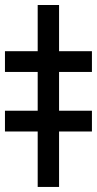

<svg xmlns="http://www.w3.org/2000/svg" viewBox="-66 -739 384 759"><path d="M167.5 -719.2V0H83V-719.2ZM-46.4 -454.6V-536.6H297.4V-454.6ZM-46.4 -219.2V-301.3H297.4V-219.2Z"/></svg>

Font: Inter 20pt SemiBold
Style: Regular
Weight: 600
Version: Version 4.001;git-66647c0bb